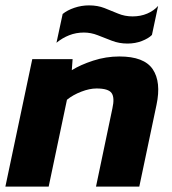

<svg xmlns="http://www.w3.org/2000/svg" viewBox="-25 -694 641 714"><path d="M449 -532Q418 -532 391 -542.5Q364 -553 338.5 -563Q313 -573 287 -573Q258 -573 232.5 -563Q207 -553 185 -535L208 -642Q225 -656 251.5 -665Q278 -674 306 -674Q338 -674 363.5 -664Q389 -654 414 -643.5Q439 -633 468 -633Q498 -633 522.5 -643.5Q547 -654 563 -672L540 -564Q527 -551 502.5 -541.5Q478 -532 449 -532ZM-5 0 95 -474H245L242 -433Q274 -453 321.5 -468.5Q369 -484 419 -484Q511 -484 543 -436.5Q575 -389 557 -304L493 0H332L393 -291Q402 -331 390 -348Q378 -365 334 -365Q308 -365 277 -353Q246 -341 224 -323L156 0Z"/></svg>

Font: Kanit SemiBold
Style: Italic
Weight: 600
Italic angle: -12°
Designer: Katatrad Team
Foundry: CadsonDemak
Version: Version 2.000; ttfautohint (v1.8.3)